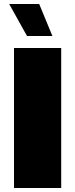

<svg xmlns="http://www.w3.org/2000/svg" viewBox="-20 -940 376 960"><path d="M50 0H286V-700H50ZM242 -760 176 -920H26L115 -760Z"/></svg>

Font: Chess Sans Black
Style: Regular
Weight: 900
Designer: Wolf Bōese
Foundry: Wolf Bōese
Version: Version 7.223;Glyphs 3.3 (3306)